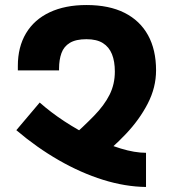

<svg xmlns="http://www.w3.org/2000/svg" viewBox="-20 -743 688 764"><path d="M364 -105 254 -187Q313 -240 354 -282Q395 -324 416 -366Q437 -408 437 -458Q437 -499 425.5 -527.5Q414 -556 389.5 -571.5Q365 -587 324 -587Q282 -587 258 -572.5Q234 -558 224.5 -531.5Q215 -505 215 -470V-463H51V-481Q51 -556 83.5 -610.5Q116 -665 177.5 -694Q239 -723 324 -723Q414 -723 475.5 -692Q537 -661 569 -603Q601 -545 601 -463Q601 -395 568 -331Q535 -267 481 -210Q427 -153 364 -105ZM561 1Q478 0 390 -27.5Q302 -55 214 -105.5Q126 -156 45 -225L138 -335Q182 -296 236 -260.5Q290 -225 347.5 -197Q405 -169 460.5 -152Q516 -135 561 -135Z"/></svg>

Font: Noto Sans Armenian ExtraBold
Style: Regular
Weight: 800
Version: Version 2.007